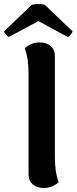

<svg xmlns="http://www.w3.org/2000/svg" viewBox="-57 -921 381 955"><path d="M85 -53V-555Q85 -631 66 -681Q77 -692 96.5 -701Q116 -710 141 -710Q174 -710 195 -692Q216 -674 216 -643V-141Q216 -62 235 -15Q224 -4 204.5 5Q185 14 160 14Q127 14 106 -4Q85 -22 85 -53ZM304 -765Q304 -760 295.5 -750Q287 -740 280 -737L134 -816L-13 -737Q-19 -740 -27.5 -750Q-36 -760 -37 -765L100 -896Q110 -901 133 -901Q157 -901 167 -896Z"/></svg>

Font: Arima Madurai Black
Style: Regular
Weight: 900
Designer: Joana Correia and Natanael Gama
Foundry: NDISCOVER
Version: Version 1.020